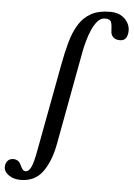

<svg xmlns="http://www.w3.org/2000/svg" viewBox="-225 -762 753 1078"><g transform="rotate(5 151.0 -223.0)"><path d="M-68 269Q-108 269 -135 249.5Q-162 230 -162 206Q-162 183 -150 169.5Q-138 156 -118 156Q-89 156 -76 183Q-67 202 -60.5 210Q-54 218 -43 218Q-26 218 -13 191Q0 164 13 91L103 -391Q116 -463 132.5 -522.5Q149 -582 175.5 -625Q202 -668 244.5 -691.5Q287 -715 351 -715Q403 -715 433 -686.5Q463 -658 464 -620Q464 -593 453.5 -577Q443 -561 419 -561Q394 -561 381 -574.5Q368 -588 368 -607Q367 -642 361 -658.5Q355 -675 327 -675Q303 -675 285 -655Q267 -635 253.5 -604Q240 -573 230.5 -539Q221 -505 216 -477L119 47Q101 147 57 208Q13 269 -68 269Z"/></g></svg>

Font: Junicode SmExp
Style: Bold Italic
Weight: 700
Width: 6
Italic angle: -11°
Designer: Peter S. Baker
Version: Version 2.205; ttfautohint (v1.8.4)